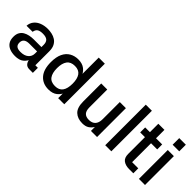

<svg xmlns="http://www.w3.org/2000/svg" viewBox="94 -1555 2403 2403"><g transform="rotate(45 1295.0 -354.0)"><path d="M532 0H468Q426 0 403.5 -29Q381 -58 380 -111L397 -108Q380 -56 339.5 -23Q299 10 225 10Q168 10 126.5 -7Q85 -24 62.5 -58.5Q40 -93 40 -148Q40 -194 57.5 -224.5Q75 -255 104.5 -272Q134 -289 170 -296.5Q206 -304 243 -304H380V-344Q380 -391 355.5 -413.5Q331 -436 274 -436Q222 -436 197 -418Q172 -400 167 -361H59Q63 -413 92.5 -449Q122 -485 170 -503.5Q218 -522 277 -522Q312 -522 349 -514Q386 -506 417 -486Q448 -466 467.5 -429.5Q487 -393 487 -336V-89H532ZM145 -149Q145 -111 167 -93Q189 -75 237 -75Q304 -75 342 -107Q380 -139 380 -191V-227H244Q194 -227 169.5 -207.5Q145 -188 145 -149Z M980 -718H1088V0H980ZM816 10Q715 10 655.5 -57Q596 -124 596 -255Q596 -347 624 -405.5Q652 -464 702 -493Q752 -522 816 -522Q888 -522 932.5 -487Q977 -452 997.5 -392Q1018 -332 1018 -255Q1018 -179 997.5 -119.5Q977 -60 932.5 -25Q888 10 816 10ZM844 -78Q915 -78 947.5 -123.5Q980 -169 980 -256Q980 -342 947.5 -388Q915 -434 844 -434Q771 -434 737.5 -388Q704 -342 704 -256Q704 -169 737.5 -123.5Q771 -78 844 -78Z M1560 -511H1668V0H1560V-70Q1537 -33 1503.5 -11.5Q1470 10 1415 10Q1331 10 1281 -37Q1231 -84 1231 -194V-511H1338V-196Q1338 -134 1364.5 -106.5Q1391 -79 1442 -79Q1480 -79 1506 -93Q1532 -107 1546 -136Q1560 -165 1560 -211Z M1921 0H1813V-718H1921Z M2310 -423H2201V-88H2310V0H2235Q2172 0 2132.5 -29Q2093 -58 2093 -127V-423H2009V-511H2093V-660H2201V-511H2310Z M2517 -511V0H2409V-511ZM2405 -718H2522V-601H2405Z"/></g></svg>

Font: 42dot Sans Light SemiBold
Style: Regular
Weight: 600
Version: Version 1.000